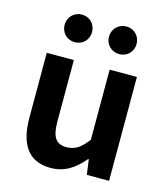

<svg xmlns="http://www.w3.org/2000/svg" viewBox="-119 -893 875 1000"><g transform="rotate(15 318.5 -393.0)"><path d="M246 14C323 14 376 -24 424 -81H428L439 0H559V-560H412V-182C374 -132 344 -112 299 -112C244 -112 219 -142 219 -229V-560H73V-211C73 -70 125 14 246 14ZM199 -651C242 -651 273 -684 273 -725C273 -767 242 -800 199 -800C156 -800 125 -767 125 -725C125 -684 156 -651 199 -651ZM439 -651C482 -651 513 -684 513 -725C513 -767 482 -800 439 -800C396 -800 364 -767 364 -725C364 -684 396 -651 439 -651Z"/></g></svg>

Font: Noto Sans TC
Style: Bold
Weight: 700
Designer: Ryoko NISHIZUKA 西塚涼子 (kana, bopomofo & ideographs); Paul D. Hunt (Latin, Greek & Cyrillic); Sandoll Communications 산돌커뮤니
Foundry: Adobe
Version: Version 2.004;hotconv 1.0.118;makeotfexe 2.5.65603